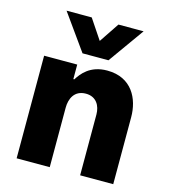

<svg xmlns="http://www.w3.org/2000/svg" viewBox="-114 -867 845 958"><g transform="rotate(15 308.0 -388.0)"><path d="M377 -591 509 -776H379L310 -673L241 -776H111L243 -591ZM232 0V-307C232 -353 252 -401 312 -401C366 -401 389 -359 389 -314V0H560V-346C560 -440 513 -540 385 -540C296 -540 257 -487 237 -455H232V-530H61V0Z"/></g></svg>

Font: Be Vietnam Pro ExtraBold
Style: Regular
Weight: 800
Designer: Lam Bao, Tony Le, Vietanh Nguyen
Foundry: Yellow Type Foundry
Version: Version 1.002